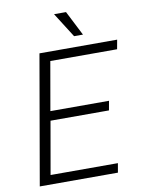

<svg xmlns="http://www.w3.org/2000/svg" viewBox="-97 -973 782 1041"><g transform="rotate(-10 293.5 -453.0)"><path d="M340.3 -906.2 409.7 -770H360.8L274.4 -906.2ZM36.1 0 159.7 -710.9H587.4L578.1 -659.7H210.4L163.6 -392.1H486.3L477.1 -340.8H155.3L104.5 -50.8H475.1L466.3 0Z"/></g></svg>

Font: Mardoto Light
Style: Italic
Weight: 300
Italic angle: -12°
Designer: Christian Robertson, Vahan Hovhannisyan
Foundry: Google
Version: Version 1.000